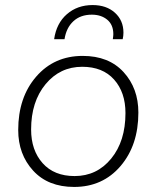

<svg xmlns="http://www.w3.org/2000/svg" viewBox="-20 -730 619 759"><path d="M194 -575Q203 -638 244.5 -674Q286 -710 346 -710Q401 -710 434.5 -679.5Q468 -649 468 -601Q468 -588 465 -575H426Q428 -589 428 -595Q428 -632 404 -652Q380 -672 343 -672Q298 -672 270 -646Q242 -620 235 -575ZM273 9Q170 9 111 -55.5Q52 -120 52 -216Q52 -345 123 -427Q194 -509 307 -509Q410 -509 468.5 -445Q527 -381 527 -285Q527 -156 456.5 -73.5Q386 9 273 9ZM275 -34Q363 -34 419.5 -103Q476 -172 476 -283Q476 -365 431 -415.5Q386 -466 305 -466Q217 -466 160 -397Q103 -328 103 -218Q103 -136 148.5 -85Q194 -34 275 -34Z"/></svg>

Font: Elaine Sans Light
Style: Italic
Weight: 300
Italic angle: -13°
Designer: Wei Huang
Foundry: Wei Huang
Version: Version 2.001;December 24, 2019;FontCreator 12.0.0.2547 64-b